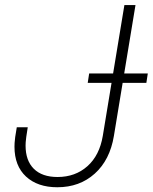

<svg xmlns="http://www.w3.org/2000/svg" viewBox="-20 -748 618 777"><path d="M211.9 9.8Q132.3 9.8 85.4 -33.4Q38.6 -76.7 38.6 -154.3Q38.6 -161.1 39.1 -169.9Q39.6 -178.7 41.5 -193.4Q43.5 -208 47.9 -232.9H92.3Q88.4 -208.5 86.4 -194.6Q84.5 -180.7 84 -172.9Q83.5 -165 83.5 -158.7Q83.5 -98.1 116.9 -64.9Q150.4 -31.7 212.9 -31.7Q284.7 -31.7 333.7 -75.4Q382.8 -119.1 396 -198.2L483.4 -727.5H528.3L440.9 -197.8Q424.8 -100.6 363.5 -45.4Q302.2 9.8 211.9 9.8ZM335 -412.6 340.8 -450.7H578.1L572.3 -412.6Z"/></svg>

Font: Inter 28pt ExtraLight
Style: Italic
Weight: 250
Italic angle: -9.3988°
Designer: Rasmus Andersson
Foundry: rsms
Version: Version 4.001;git-66647c0bb